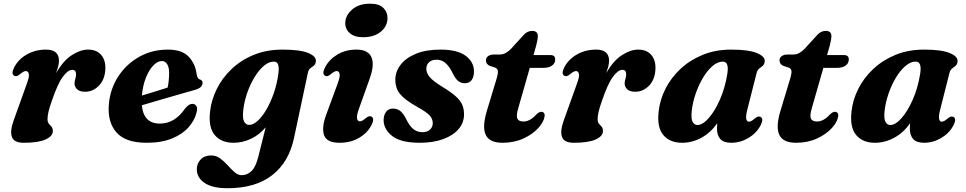

<svg xmlns="http://www.w3.org/2000/svg" viewBox="-20 -742 5110 1016"><path d="M55.5 -341Q37 -350.5 55.5 -386.5Q77.5 -428.5 122.2 -454Q167 -479.5 224 -479.5Q292 -479.5 292 -420.5Q292 -406.5 287.8 -390Q283.5 -373.5 277 -355Q314.5 -421 360 -450.2Q405.5 -479.5 445.5 -479.5Q491 -479.5 515 -451.8Q539 -424 537.5 -379Q535.5 -321.5 503.8 -289Q472 -256.5 431 -256.5Q401 -256.5 387.8 -269.8Q374.5 -283 374.5 -299.5Q374.5 -312.5 378.5 -324.5Q382.5 -336.5 382.5 -349Q382.5 -372.5 362 -372.5Q339.5 -372.5 312 -335Q284.5 -297.5 254 -207.5Q241.5 -172 236.5 -150.5Q231.5 -129 231.5 -111.5Q231.5 -95 238.5 -87.2Q245.5 -79.5 252.5 -71.8Q259.5 -64 259.5 -48Q259.5 -21.5 221.2 -4Q183 13.5 105.5 13.5Q54 13.5 43 -17.5Q32 -48.5 52 -104L123 -302Q136 -337.5 132.2 -351.8Q128.5 -366 117 -366Q105.5 -366 87 -350.5Q76.5 -341.5 69.5 -339.5Q62.5 -337.5 55.5 -341Z M1020 -146.5Q1010 -105 977.8 -68.5Q945.5 -32 890.2 -9.2Q835 13.5 756.5 13.5Q644 13.5 596 -41.5Q548 -96.5 556 -190.5Q563 -271 605.2 -336.5Q647.5 -402 715.8 -440.8Q784 -479.5 868.5 -479.5Q943 -479.5 978.2 -442.2Q1013.5 -405 1020.5 -350Q1022 -339.5 1026 -331.8Q1030 -324 1036.5 -322Q1052 -318 1052 -303Q1052 -292.5 1043.2 -282.8Q1034.5 -273 1010.5 -266Q981.5 -258 932.2 -243.8Q883 -229.5 828.8 -213.8Q774.5 -198 730.5 -185Q739.5 -88 826 -88Q867 -88 900.8 -109.2Q934.5 -130.5 957.5 -165.5Q971 -181.5 979.8 -187Q988.5 -192.5 999 -192.5Q1011.5 -192 1019 -181.2Q1026.5 -170.5 1020 -146.5ZM836 -419Q814 -419 791.5 -395.8Q769 -372.5 752.2 -331.2Q735.5 -290 731 -236.5Q765 -246.5 801.8 -258Q838.5 -269.5 867 -278.5Q874.5 -312 875 -357Q875 -385 865 -402Q855 -419 836 -419Z M1535.5 -10.5Q1508.5 116.5 1420 185.2Q1331.5 254 1184 254Q1104.5 254 1063 226.2Q1021.5 198.5 1021.5 153.5Q1021.5 123.5 1041.8 102Q1062 80.5 1097.5 80.5Q1123.5 80.5 1145 96.2Q1166.5 112 1185 132.8Q1203.5 153.5 1221.5 169.2Q1239.5 185 1259 185Q1288.5 185 1311.2 162.8Q1334 140.5 1347.5 85L1386 -68.5Q1353.5 -29.5 1309 -8Q1264.5 13.5 1215 13.5Q1151 13.5 1116.5 -27.2Q1082 -68 1091.5 -151Q1098 -212 1126.8 -270.5Q1155.5 -329 1205 -376.2Q1254.5 -423.5 1322.5 -451.5Q1390.5 -479.5 1475.5 -479.5Q1568 -479.5 1611.2 -461.5Q1654.5 -443.5 1651.5 -417Q1649.5 -401.5 1640.8 -394.8Q1632 -388 1622.5 -381Q1613 -374 1609.5 -358ZM1267 -156.5Q1262.5 -113.5 1272.5 -97.2Q1282.5 -81 1298 -81Q1320 -81 1344 -103Q1368 -125 1390 -162.8Q1412 -200.5 1428.8 -248.8Q1445.5 -297 1452.5 -349.5Q1463 -416 1429.5 -416Q1402 -416 1375.2 -392.8Q1348.5 -369.5 1325.5 -331.2Q1302.5 -293 1287 -247.2Q1271.5 -201.5 1267 -156.5Z M1901.5 -545Q1854.5 -545 1830.2 -567.2Q1806 -589.5 1807 -621.5Q1808 -660.5 1843.2 -691.5Q1878.5 -722.5 1938.5 -722.5Q1987 -722.5 2009.2 -699.5Q2031.5 -676.5 2030.5 -645Q2029.5 -602 1994.2 -573.5Q1959 -545 1901.5 -545ZM1878.5 -164Q1866 -128 1869.5 -114Q1873 -100 1884 -100Q1896 -100 1914 -115.5Q1925 -124.5 1932 -126.5Q1939 -128.5 1945.5 -125Q1964 -115.5 1945.5 -79.5Q1923.5 -37.5 1879.2 -12Q1835 13.5 1776.5 13.5Q1710 13.5 1695.5 -25.5Q1681 -64.5 1704.5 -130.5L1767.5 -302Q1780.5 -337.5 1777 -351.8Q1773.5 -366 1762 -366Q1750 -366 1732 -350.5Q1721 -341.5 1714 -339.5Q1707 -337.5 1700.5 -341Q1682 -350.5 1700.5 -386.5Q1722.5 -428 1766 -453.8Q1809.5 -479.5 1867 -479.5Q1926.5 -479.5 1944.8 -440.8Q1963 -402 1937.5 -329.5Z M2215.5 -42.5Q2240.5 -42.5 2255.2 -56Q2270 -69.5 2270 -90.5Q2270 -112.5 2253.8 -130.8Q2237.5 -149 2183.5 -179Q2122.5 -213.5 2097.2 -244.2Q2072 -275 2072 -320Q2072 -363 2099.8 -399.2Q2127.5 -435.5 2181 -457.5Q2234.5 -479.5 2310.5 -479.5Q2400 -479.5 2443.8 -447Q2487.5 -414.5 2488 -366Q2488.5 -334.5 2475.5 -318Q2462.5 -301.5 2440 -301.5Q2418.5 -301.5 2402.8 -315Q2387 -328.5 2371 -363.5Q2354.5 -394.5 2335.2 -410.2Q2316 -426 2290 -426Q2265.5 -426 2250.8 -413Q2236 -400 2236 -377.5Q2236 -357 2252.5 -335.8Q2269 -314.5 2322.5 -281.5Q2367.5 -254 2392 -232Q2416.5 -210 2426 -187.5Q2435.5 -165 2435.5 -136.5Q2435.5 -92.5 2406.5 -58.8Q2377.5 -25 2325 -5.8Q2272.5 13.5 2202 13.5Q2101 13.5 2055.5 -22.2Q2010 -58 2010 -106.5Q2010.5 -134.5 2023.5 -151Q2036.5 -167.5 2058.5 -167.5Q2084.5 -167.5 2101.5 -151.8Q2118.5 -136 2133.5 -103.5Q2152 -69 2171.5 -55.8Q2191 -42.5 2215.5 -42.5Z M2599.5 -384.5 2573 -393Q2551.5 -401.5 2551.5 -423Q2551.5 -437 2563.2 -445.2Q2575 -453.5 2594.5 -453.5H2623.5Q2641 -453.5 2655 -461Q2669 -468.5 2683.5 -483L2752.5 -558.5Q2771 -578.5 2796.5 -578.5Q2826 -578.5 2826 -550.5Q2826 -543 2823.8 -529.8Q2821.5 -516.5 2817 -499.5L2803 -450.5H2893.5Q2918 -450.5 2918 -427.5Q2918 -407 2901.2 -395Q2884.5 -383 2856.5 -383H2783.5L2722.5 -170Q2710.5 -129.5 2717.8 -114.2Q2725 -99 2750 -99Q2783.5 -99 2816.5 -134.5Q2832 -150.5 2844.5 -150.5Q2853 -150.5 2858.2 -144.2Q2863.5 -138 2862 -127.5Q2858 -97 2828.2 -64.2Q2798.5 -31.5 2749.5 -9Q2700.5 13.5 2639 13.5Q2570.5 13.5 2550.5 -28Q2530.5 -69.5 2556.5 -156L2607.5 -324.5Q2616.5 -355 2614.5 -367.2Q2612.5 -379.5 2599.5 -384.5Z M2966.5 -341Q2948 -350.5 2966.5 -386.5Q2988.5 -428.5 3033.2 -454Q3078 -479.5 3135 -479.5Q3203 -479.5 3203 -420.5Q3203 -406.5 3198.8 -390Q3194.5 -373.5 3188 -355Q3225.5 -421 3271 -450.2Q3316.5 -479.5 3356.5 -479.5Q3402 -479.5 3426 -451.8Q3450 -424 3448.5 -379Q3446.5 -321.5 3414.8 -289Q3383 -256.5 3342 -256.5Q3312 -256.5 3298.8 -269.8Q3285.5 -283 3285.5 -299.5Q3285.5 -312.5 3289.5 -324.5Q3293.5 -336.5 3293.5 -349Q3293.5 -372.5 3273 -372.5Q3250.5 -372.5 3223 -335Q3195.5 -297.5 3165 -207.5Q3152.5 -172 3147.5 -150.5Q3142.5 -129 3142.5 -111.5Q3142.5 -95 3149.5 -87.2Q3156.5 -79.5 3163.5 -71.8Q3170.5 -64 3170.5 -48Q3170.5 -21.5 3132.2 -4Q3094 13.5 3016.5 13.5Q2965 13.5 2954 -17.5Q2943 -48.5 2963 -104L3034 -302Q3047 -337.5 3043.2 -351.8Q3039.5 -366 3028 -366Q3016.5 -366 2998 -350.5Q2987.5 -341.5 2980.5 -339.5Q2973.5 -337.5 2966.5 -341Z M3935 -163.5Q3925.5 -126.5 3929 -112.2Q3932.5 -98 3943 -98Q3954.5 -98 3973 -114Q3983.5 -123 3990.5 -124.8Q3997.5 -126.5 4004.5 -123.5Q4023 -114 4004.5 -78Q3982.5 -36.5 3939.8 -11.5Q3897 13.5 3849.5 13.5Q3809 13.5 3791.5 -6.5Q3774 -26.5 3774 -62Q3774 -75.5 3775.5 -90.5Q3742 -41 3692.8 -13.8Q3643.5 13.5 3589 13.5Q3524.5 13.5 3490 -27.5Q3455.5 -68.5 3465.5 -153Q3472 -213.5 3501.2 -271.8Q3530.5 -330 3580.2 -376.8Q3630 -423.5 3697.8 -451.5Q3765.5 -479.5 3849.5 -479.5Q3942 -479.5 3986 -461Q4030 -442.5 4026.5 -416Q4024.5 -400.5 4015.8 -393.5Q4007 -386.5 3997.8 -379.5Q3988.5 -372.5 3984 -357ZM3640.5 -156Q3636 -113.5 3645.2 -97Q3654.5 -80.5 3670.5 -80.5Q3698 -80.5 3730.2 -117Q3762.5 -153.5 3789.5 -214.8Q3816.5 -276 3828.5 -350Q3839.5 -416 3805 -416Q3777.5 -416 3750.2 -392.5Q3723 -369 3700 -330.5Q3677 -292 3661.2 -246.2Q3645.5 -200.5 3640.5 -156Z M4153 -384.5 4126.5 -393Q4105 -401.5 4105 -423Q4105 -437 4116.8 -445.2Q4128.5 -453.5 4148 -453.5H4177Q4194.5 -453.5 4208.5 -461Q4222.5 -468.5 4237 -483L4306 -558.5Q4324.5 -578.5 4350 -578.5Q4379.5 -578.5 4379.5 -550.5Q4379.5 -543 4377.2 -529.8Q4375 -516.5 4370.5 -499.5L4356.5 -450.5H4447Q4471.5 -450.5 4471.5 -427.5Q4471.5 -407 4454.8 -395Q4438 -383 4410 -383H4337L4276 -170Q4264 -129.5 4271.2 -114.2Q4278.5 -99 4303.5 -99Q4337 -99 4370 -134.5Q4385.5 -150.5 4398 -150.5Q4406.5 -150.5 4411.8 -144.2Q4417 -138 4415.5 -127.5Q4411.5 -97 4381.8 -64.2Q4352 -31.5 4303 -9Q4254 13.5 4192.5 13.5Q4124 13.5 4104 -28Q4084 -69.5 4110 -156L4161 -324.5Q4170 -355 4168 -367.2Q4166 -379.5 4153 -384.5Z M4955.5 -163.5Q4946 -126.5 4949.5 -112.2Q4953 -98 4963.5 -98Q4975 -98 4993.5 -114Q5004 -123 5011 -124.8Q5018 -126.5 5025 -123.5Q5043.5 -114 5025 -78Q5003 -36.5 4960.2 -11.5Q4917.5 13.5 4870 13.5Q4829.5 13.5 4812 -6.5Q4794.5 -26.5 4794.5 -62Q4794.5 -75.5 4796 -90.5Q4762.5 -41 4713.2 -13.8Q4664 13.5 4609.5 13.5Q4545 13.5 4510.5 -27.5Q4476 -68.5 4486 -153Q4492.5 -213.5 4521.8 -271.8Q4551 -330 4600.8 -376.8Q4650.5 -423.5 4718.2 -451.5Q4786 -479.5 4870 -479.5Q4962.5 -479.5 5006.5 -461Q5050.5 -442.5 5047 -416Q5045 -400.5 5036.2 -393.5Q5027.5 -386.5 5018.2 -379.5Q5009 -372.5 5004.5 -357ZM4661 -156Q4656.5 -113.5 4665.8 -97Q4675 -80.5 4691 -80.5Q4718.5 -80.5 4750.8 -117Q4783 -153.5 4810 -214.8Q4837 -276 4849 -350Q4860 -416 4825.5 -416Q4798 -416 4770.8 -392.5Q4743.5 -369 4720.5 -330.5Q4697.5 -292 4681.8 -246.2Q4666 -200.5 4661 -156Z"/></svg>

Font: Fraunces 9pt S000
Style: Bold Italic
Weight: 700
Italic angle: -16°
Version: Version 1.000; ttfautohint (v1.8.3)